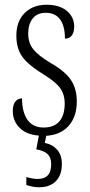

<svg xmlns="http://www.w3.org/2000/svg" viewBox="-20 -563 379 810"><path d="M175 10 169 40Q201 46 221 68.5Q241 91 241 129Q241 176 215.5 201.5Q190 227 146 227Q117 227 91 217V184Q120 192 139 192Q196 192 196 130Q196 101 180 86.5Q164 72 133 67L144 9Q91 5 62.5 -24Q34 -53 34 -94Q34 -122 45 -135Q56 -148 73 -148Q73 -90 96 -57.5Q119 -25 164 -25Q208 -25 230.5 -51Q253 -77 253 -127Q253 -163 235 -189.5Q217 -216 167 -247Q100 -288 74.5 -323Q49 -358 49 -413Q49 -473 84 -508Q119 -543 177 -543Q231 -543 262 -517Q293 -491 293 -451Q293 -427 283 -413.5Q273 -400 254 -400Q254 -453 233.5 -481Q213 -509 173 -509Q137 -509 118 -485Q99 -461 99 -422Q99 -382 120.5 -355Q142 -328 194 -297Q254 -263 279 -226Q304 -189 304 -135Q304 -71 270 -32.5Q236 6 175 10Z"/></svg>

Font: Noto Serif CondLight
Style: Regular
Weight: 300
Width: 3
Designer: Monotype Design Team
Foundry: Monotype Imaging Inc.
Version: Version 1.001